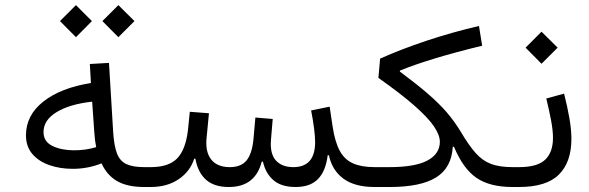

<svg xmlns="http://www.w3.org/2000/svg" viewBox="-20 -749 2359 769"><path d="M220.2 -664.6 284.2 -728.5 348.1 -664.6 284.2 -600.1ZM390.1 -664.6 454.1 -728.5 518.6 -664.6 454.1 -600.1ZM344.2 -416.5 339.8 -492.7 416.5 -497.1 433.1 -222.7Q436.5 -166.5 448.2 -135.3Q460 -104 486.1 -91.8Q512.2 -79.6 558.1 -79.6H558.6V0H558.1Q489.7 0 449 -23.7Q408.2 -47.4 386.7 -94.7Q331.5 -72.8 271.5 -72.8Q219.7 -72.8 177 -87.9Q134.3 -103 109.1 -132.8Q84 -162.6 84 -207Q84 -287.1 153.3 -342Q222.7 -397 344.2 -416.5ZM349.1 -341.8Q259.3 -332 206.8 -300Q154.3 -268.1 154.3 -220.2Q154.3 -181.6 190.4 -164.3Q226.6 -147 276.4 -147Q324.2 -147 365.2 -159.7Q362.3 -173.8 360.6 -187.5Q358.9 -201.2 357.9 -216.3Z M1292.5 -127Q1284.7 -63.5 1253.4 -31.7Q1222.2 0 1164.1 0Q1106.9 0 1075.2 -27.3Q1043.5 -54.7 1033.2 -101.6H1028.3Q1002.4 0 896.5 0Q837.4 0 804.7 -29.5Q772 -59.1 762.7 -113.3H757.8Q741.7 -62.5 695.6 -31.2Q649.4 0 583.5 0H558.6Q544.4 0 544.4 -40.5Q544.4 -79.6 558.6 -79.6H583.5Q655.8 -79.6 689.7 -114.7Q723.6 -149.9 732.9 -228.5L740.2 -301.3L816.9 -295.4L807.6 -198.7Q801.3 -142.1 825.4 -110.8Q849.6 -79.6 900.4 -79.6Q945.3 -79.6 967.3 -106.2Q989.3 -132.8 995.1 -190.9L1002.9 -278.3L1072.3 -272.5L1065.4 -189.9Q1060.5 -133.8 1084.7 -106.7Q1108.9 -79.6 1154.8 -79.6Q1242.2 -79.6 1242.2 -180.2Q1242.2 -201.2 1237.8 -235.6Q1233.4 -270 1226.1 -306.6L1300.3 -321.8L1312.5 -240.2Q1321.8 -180.2 1340.8 -145Q1359.9 -109.9 1393.8 -94.7Q1427.7 -79.6 1480.5 -79.6H1481.4V0H1480.5Q1400.9 0 1355.5 -33.4Q1310.1 -66.9 1297.4 -127Z M1793.5 -161.1Q1788.6 -76.7 1726.6 -38.3Q1664.6 0 1540.5 0H1481.4Q1467.3 0 1467.3 -39.6Q1467.3 -79.6 1481.4 -79.6H1539.1Q1642.6 -79.6 1692.1 -106.2Q1741.7 -132.8 1741.7 -181.2Q1741.7 -208 1718 -242.9Q1694.3 -277.8 1640.4 -325.4Q1586.4 -373 1495.6 -437L1502.4 -514.2Q1587.4 -552.2 1688.5 -585.9Q1789.6 -619.6 1898.4 -645L1911.1 -565.9Q1700.2 -514.6 1582 -466.3L1581.5 -462.4Q1650.4 -411.1 1694.8 -372.6Q1739.3 -334 1769.3 -299.1Q1799.3 -264.2 1824.7 -222.7Q1856.9 -168 1884.5 -136.7Q1912.1 -105.5 1946.3 -92.5Q1980.5 -79.6 2033.2 -79.6H2033.7V0H2033.2Q1941.9 0 1888.4 -36.6Q1835 -73.2 1798.3 -161.1Z M2239.3 -374Q2252.4 -322.3 2260.5 -276.1Q2268.6 -230 2268.6 -192.9Q2268.6 -99.6 2218.5 -49.8Q2168.5 0 2058.6 0H2033.7Q2019.5 0 2019.5 -40Q2019.5 -79.6 2033.7 -79.6H2058.6Q2132.3 -79.6 2163.6 -109.4Q2194.8 -139.2 2194.8 -196.8Q2194.8 -226.1 2187.3 -266.4Q2179.7 -306.6 2168 -354.5ZM2085 -558.1 2148.9 -622.1 2213.4 -558.1 2148.9 -493.7Z"/></svg>

Font: Estedad-FD Regular
Style: FD-Regular
Weight: 400
Designer: Amin Abedi
Version: Version 7.3